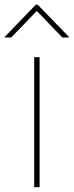

<svg xmlns="http://www.w3.org/2000/svg" viewBox="-51 -779 307 799"><path d="M91.3 0V-541H113.8V0ZM-4.4 -623H-31.2V-625.5L97.7 -759.3H106L235.8 -625.5V-623H208.5L102.1 -733.4Z"/></svg>

Font: Inter 17pt Thin
Style: Regular
Weight: 250
Version: Version 4.001;git-66647c0bb